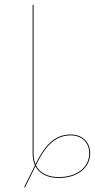

<svg xmlns="http://www.w3.org/2000/svg" viewBox="-20 -751 405 820"><path d="M281.5 -176.6C210.9 -176.6 168.2 -125.3 131.6 -49.6C126.2 -62.5 123.3 -77.8 123.3 -95.6V-730.6L119.3 -730.3V-95.6C119.3 -75.9 122.8 -59.1 129.3 -45.1L83 48.8L86.7 49.6L131.3 -41.1C149.1 -7.1 185.5 9.1 231.4 9.1C310.1 9.1 365.1 -34 365.1 -96.2C365.1 -142.3 333.9 -176.6 281.5 -176.6ZM231.4 5.2C185.6 5.2 149.9 -10.9 133.4 -45.5L133.6 -45.9C170.4 -121.9 212.4 -172.8 281.5 -172.8C331.6 -172.8 361.1 -140.5 361.1 -96.2C361.1 -35.9 307.9 5.2 231.4 5.2Z"/></svg>

Font: Fira Sans Four
Style: Regular
Weight: 100
Designer: Carrois Corporate & Edenspiekermann AG
Foundry: Carrois Corporate GbR & Edenspiekermann AG
Version: Version 4.203;PS 004.203;hotconv 1.0.88;makeotf.lib2.5.64775